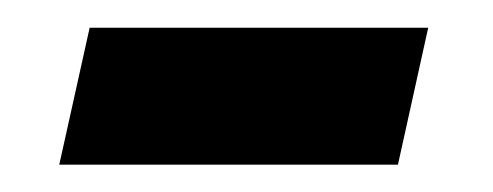

<svg xmlns="http://www.w3.org/2000/svg" viewBox="-20 -337 357 139"><path d="M22.9 -217.8 44.9 -316.9H290L268.1 -217.8Z"/></svg>

Font: f52724691920640   
Style: Italic
Weight: 600
Italic angle: -12°
Foundry: Ascender Corporation
Version: Version 1.10